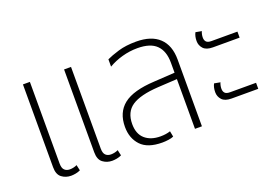

<svg xmlns="http://www.w3.org/2000/svg" viewBox="-79 -751 1425 987"><g transform="rotate(-20 634.0 -258.0)"><path d="M168 9Q139 9 117 -7.5Q95 -24 95 -64V-517H133V-70Q133 -45 144 -34.5Q155 -24 173 -24Q183 -24 194 -26.5Q205 -29 212 -33L219 -2Q207 4 193 6.5Q179 9 168 9ZM393 9Q364 9 342 -7.5Q320 -24 320 -64V-517H358V-70Q358 -45 369 -34.5Q380 -24 398 -24Q408 -24 419 -26.5Q430 -29 437 -33L444 -2Q432 4 418 6.5Q404 9 393 9Z M667 9Q587 9 550 -30.5Q513 -70 513 -132Q513 -211 565.5 -252.5Q618 -294 734 -300L848 -307V-362Q848 -425 815 -458Q782 -491 711 -491Q668 -491 627 -479.5Q586 -468 552 -448V-488Q577 -500 618.5 -512.5Q660 -525 716 -525Q799 -525 842.5 -484Q886 -443 886 -365V0H848V-272L743 -266Q644 -260 598.5 -229.5Q553 -199 553 -133Q553 -79 584.5 -51.5Q616 -24 669 -24Q699 -24 723 -32L729 -1Q719 4 701 6.5Q683 9 667 9Z M1078 -362Q1042 -362 1026 -379.5Q1010 -397 1010 -421Q1010 -447 1020 -466L1053 -460Q1050 -454 1048 -445Q1046 -436 1046 -427Q1046 -412 1054 -403.5Q1062 -395 1082 -395H1224V-362ZM1078 -82Q1042 -82 1026 -99.5Q1010 -117 1010 -141Q1010 -167 1020 -186L1053 -180Q1050 -174 1048 -165Q1046 -156 1046 -147Q1046 -132 1054 -123.5Q1062 -115 1082 -115H1224V-82Z"/></g></svg>

Font: Noto Sans Thai UI SemCond ExtLt
Style: Regular
Weight: 200
Width: 4
Designer: Monotype Design Team
Foundry: Monotype Imaging Inc.
Version: Version 2.000